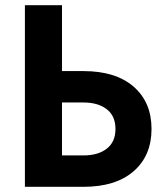

<svg xmlns="http://www.w3.org/2000/svg" viewBox="-20 -720 639 740"><path d="M76 -700H219V-446H302Q426 -446 495 -386Q564 -326 564 -223Q564 -120 495 -60Q426 0 302 0H76ZM302 -325H219V-121H302Q358 -121 391.5 -147Q425 -173 425 -223Q425 -273 391.5 -299Q358 -325 302 -325Z"/></svg>

Font: Jost* Semi
Style: Regular
Weight: 600
Version: Version 3.7